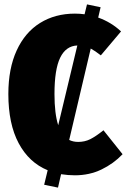

<svg xmlns="http://www.w3.org/2000/svg" viewBox="-20 -778 578 874"><path d="M538 -76Q497 -33 442 -6.5Q387 20 321 20Q291 20 258 15L244 76L181 63L197 -3Q112 -38 65 -126Q18 -214 18 -350Q18 -466 56 -548.5Q94 -631 162.5 -673.5Q231 -716 321 -716Q344 -716 365 -713L376 -758L438 -745L427 -698Q486 -677 531 -635L439 -526Q412 -547 393 -557L295 -141Q313 -132 336 -132Q366 -132 391 -144.5Q416 -157 451 -185ZM245 -208 332 -571Q280 -569 254 -515.5Q228 -462 228 -350Q228 -261 245 -208Z"/></svg>

Font: Fira Sans Condensed Black
Style: Regular
Weight: 900
Width: 3
Designer: Carrois Corporate & Edenspiekermann AG
Foundry: Carrois Corporate GbR & Edenspiekermann AG
Version: Version 4.203